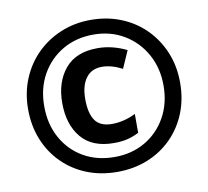

<svg xmlns="http://www.w3.org/2000/svg" viewBox="-81 -813 989 913"><g transform="rotate(-10 414.0 -357.0)"><path d="M414 10Q334 10 267 -17Q200 -44 150.5 -93.5Q101 -143 74 -210Q47 -277 47 -357Q47 -435 74.5 -502Q102 -569 151.5 -618.5Q201 -668 268 -696Q335 -724 414 -724Q492 -724 559 -697Q626 -670 675.5 -620.5Q725 -571 753 -504Q781 -437 781 -357Q781 -277 754 -210Q727 -143 677.5 -93.5Q628 -44 561 -17Q494 10 414 10ZM414 -62Q496 -62 561 -99.5Q626 -137 663.5 -204Q701 -271 701 -357Q701 -441 664 -508Q627 -575 562 -614Q497 -653 414 -653Q330 -653 265 -615Q200 -577 162.5 -510.5Q125 -444 125 -357Q125 -271 162 -204Q199 -137 264 -99.5Q329 -62 414 -62ZM422 -128Q317 -128 264.5 -191Q212 -254 212 -358Q212 -459 265 -522.5Q318 -586 422 -586Q459 -586 494.5 -577Q530 -568 562 -552L525 -468Q474 -495 427 -495Q377 -495 350 -458.5Q323 -422 323 -357Q323 -288 347.5 -253.5Q372 -219 428 -219Q486 -219 543 -247V-156Q516 -142 487.5 -135Q459 -128 422 -128Z"/></g></svg>

Font: Noto Kufi Arabic ExtraBold
Style: Regular
Weight: 800
Designer: Monotype Design Team, David Williams, Khaled Hosny
Foundry: Google LLC
Version: Version 2.109; ttfautohint (v1.8.4.7-5d5b)